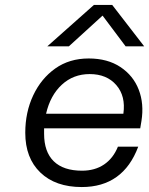

<svg xmlns="http://www.w3.org/2000/svg" viewBox="-20 -746 602 775"><path d="M359 -726H433L562 -559H487L394 -683L258 -559H171ZM82 -210Q82 -293 114 -361Q146 -429 203 -469.5Q260 -510 338 -510Q414 -510 466 -475.5Q518 -441 540 -384Q562 -327 551 -258L546 -228H158Q158 -217 158 -206Q158 -133 197 -95Q236 -57 311 -57Q363 -57 400 -82Q437 -107 456 -154H538Q477 9 310 9Q204 9 143 -49.5Q82 -108 82 -210ZM342 -447Q276 -447 229.5 -404Q183 -361 166 -287H478Q488 -358 449.5 -402.5Q411 -447 342 -447Z"/></svg>

Font: Overused Grotesk
Style: Italic
Weight: 400
Italic angle: -10°
Version: Version 0.003